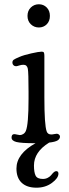

<svg xmlns="http://www.w3.org/2000/svg" viewBox="-20 -664 324 900"><path d="M108.9 -589.4Q108.9 -613.8 124.5 -628.9Q140.1 -644 162.1 -644Q184.1 -644 199 -628.9Q213.9 -613.8 213.9 -589.4Q213.9 -564.9 199 -550Q184.1 -535.2 162.1 -535.2Q140.1 -535.2 124.5 -550.3Q108.9 -565.4 108.9 -589.4ZM57.1 126Q57.1 57.1 146.5 7.3H144Q79.1 7.3 56.6 1.5Q34.2 -4.4 34.2 -19Q34.2 -35.2 46.9 -35.2Q51.3 -35.2 60.3 -33Q69.3 -30.8 73.2 -30.8Q81.1 -30.8 89.1 -35.9Q97.2 -41 101.1 -50.3Q113.8 -80.1 113.8 -200.7V-234.4Q113.8 -323.2 110.4 -341.8Q106.9 -360.4 89.8 -360.4Q80.1 -360.4 69.6 -356.9Q59.1 -353.5 55.2 -353.5Q47.9 -353.5 43 -358.4Q38.1 -363.3 38.1 -370.6Q38.1 -379.4 44.4 -384Q50.8 -388.7 70.8 -397Q90.8 -405.8 126.7 -413.8Q162.6 -421.9 175.8 -421.9Q183.6 -421.9 185.8 -417.5Q188 -413.1 188 -401.9V-207Q188 -78.1 198.7 -48.3Q203.6 -33.7 220.2 -33.7Q226.6 -33.7 234.1 -35.4Q241.7 -37.1 246.1 -37.1Q251.5 -37.1 256.3 -33.2Q261.2 -29.3 261.2 -23.9Q261.2 -13.2 250.5 -6.1Q239.7 1 210.4 4.4Q139.2 48.3 139.2 111.8Q139.2 144 147 159.4Q154.8 174.8 181.2 174.8Q193.8 174.8 204.3 169.2Q214.8 163.6 220.2 156.5Q225.6 149.4 231.7 143.8Q237.8 138.2 243.2 138.2Q253.9 138.2 253.9 149.9Q253.9 170.9 223.4 193.4Q192.9 215.8 150.9 215.8Q106 215.8 81.5 192.6Q57.1 169.4 57.1 126Z"/></svg>

Font: Cooper*
Style: Regular
Weight: 400
Designer: Owen Earl
Foundry: indestructible type*
Version: Version 0.001